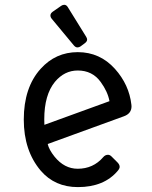

<svg xmlns="http://www.w3.org/2000/svg" viewBox="-20 -762 626 792"><path d="M245.1 -742.2Q253.9 -742.2 259.8 -732.4L335.4 -610.4Q339.4 -604 339.4 -598.6Q339.4 -590.8 329.6 -583.5L312.5 -570.8Q306.6 -566.4 299.3 -566.4Q291.5 -566.4 284.2 -575.2L193.8 -684.1Q188 -690.9 188 -698.2Q188 -707 197.8 -713.9L232.9 -738.3Q238.8 -742.2 245.1 -742.2ZM301.3 9.8Q206.1 9.8 147.9 -58.1Q78.1 -140.6 78.1 -268.6Q78.1 -400.9 147.5 -478Q209.5 -546.9 300.8 -546.9Q392.1 -546.9 454.1 -478Q512.7 -412.6 522 -330.1Q522.5 -326.7 522.5 -323.2Q522.5 -293.5 490.7 -282.2L176.8 -168Q182.1 -144.5 205.1 -115.7Q245.6 -65.9 300.3 -65.9Q364.7 -65.9 405.8 -113.8Q414.1 -123.5 425.3 -123.5Q433.1 -123.5 439.9 -116.7L464.4 -92.3Q473.6 -83 473.6 -73.7Q473.6 -66.9 466.3 -58.1Q409.7 9.8 301.3 9.8ZM431.6 -344.7Q424.3 -384.3 395 -424.3Q360.8 -471.2 300.8 -471.2Q245.6 -471.2 206.5 -424.3Q162.6 -370.6 162.6 -270Q162.6 -258.3 163.1 -247.1Z"/></svg>

Font: Simply Mono
Style: Book
Weight: 400
Designer: Wojciech Kalinowski "wmk69" (wmk69@o2.pl)
Foundry: Wojciech Kalinowski "wmk69" (wmk69@o2.pl)
Version: Version 1.0.0